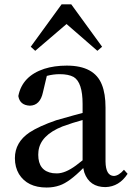

<svg xmlns="http://www.w3.org/2000/svg" viewBox="-20 -840 608 875"><path d="M283.2 -730.5 140.6 -608.4 120.1 -627 260.7 -820.3H304.7L445.3 -627L423.8 -608.4ZM356.4 -109.4V-293Q312.5 -281.2 264.6 -263.7Q164.1 -223.6 155.3 -151.4Q154.3 -142.6 154.3 -134.8Q154.3 -60.5 220.7 -50.8Q230.5 -49.8 239.3 -49.8Q277.3 -49.8 326.2 -85.9Q339.8 -95.7 356.4 -109.4ZM544.9 -66.4 561.5 -47.9Q523.4 10.7 460.9 12.7Q387.7 12.7 364.3 -53.7Q361.3 -63.5 359.4 -74.2Q295.9 -9.8 252 4.9Q224.6 14.6 192.4 14.6Q104.5 14.6 66.4 -46.9Q47.9 -78.1 47.9 -119.1Q47.9 -191.4 114.3 -236.3Q157.2 -264.6 236.3 -292Q335.9 -320.3 356.4 -325.2V-366.2Q356.4 -464.8 315.4 -489.3Q292 -502 252 -502Q222.7 -502 193.4 -494.1L175.8 -419.9Q163.1 -359.4 116.2 -358.4Q70.3 -360.4 63.5 -402.3Q81.1 -493.2 181.6 -526.4Q227.5 -541 284.2 -541Q410.2 -541 444.3 -454.1Q460.9 -413.1 460.9 -349.6V-103.5Q461.9 -39.1 499 -38.1Q521.5 -39.1 544.9 -66.4Z"/></svg>

Font: GenYoMin JP SemiBold
Style: Regular
Weight: 600
Version: Version 1.001;PS 1;hotconv 16.6.51;makeotf.lib2.5.65220 DEVE